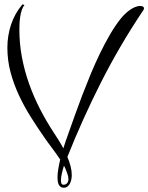

<svg xmlns="http://www.w3.org/2000/svg" viewBox="-20 -693 695 900"><path d="M94.7 -668.9Q86.4 -659.7 81.8 -645Q77.1 -630.4 74.7 -614.3Q72.3 -598.1 71.5 -582Q70.8 -565.9 70.8 -554.2Q70.8 -488.3 82.8 -424.8Q94.7 -361.3 116.2 -300.8Q137.7 -240.2 167.2 -182.6Q196.8 -125 232.4 -70.8Q242.7 -55.2 254.4 -36.6Q266.1 -18.1 276.9 2.4Q282.7 -16.1 288.6 -33.4Q294.4 -50.8 299.8 -64.9Q314 -104.5 330.3 -150.9Q346.7 -197.3 365.5 -246.3Q384.3 -295.4 405 -345.5Q425.8 -395.5 448.5 -442.4Q471.2 -489.3 495.4 -530.8Q519.5 -572.3 545.4 -605Q552.7 -614.3 563.2 -624.8Q573.7 -635.3 585.9 -644.3Q598.1 -653.3 611.3 -659.2Q624.5 -665 637.7 -665Q643.1 -665 648.9 -662.6Q654.8 -660.2 654.8 -653.8Q654.8 -649.9 652.8 -646.5Q650.9 -643.1 648.4 -640.1Q541 -479.5 454.1 -308.1Q367.2 -136.7 295.9 42.5Q305.2 64.5 310.8 85.9Q316.4 107.4 316.4 127.9Q316.4 136.2 314.7 146.5Q313 156.7 308.6 165.8Q304.2 174.8 296.9 180.9Q289.6 187 278.8 187Q269 187 263.2 182.1Q257.3 177.2 254.4 170.2Q251.5 163.1 250.5 154.8Q249.5 146.5 249.5 139.2Q249.5 121.1 253.2 99.4Q256.8 77.6 262.2 54.7Q253.4 41.5 243.4 27.6Q233.4 13.7 223.4 0.2Q213.4 -13.2 204.3 -25.4Q195.3 -37.6 188.5 -47.9Q155.8 -94.7 124.5 -144.3Q93.3 -193.8 68.8 -246.3Q44.4 -298.8 29.5 -354.2Q14.6 -409.7 14.6 -469.2Q14.6 -525.4 31.7 -577.4Q48.8 -629.4 85.4 -672.9ZM286.6 97.2Q285.2 93.8 283.4 90.6Q281.7 87.4 279.8 83.5Q279.3 84.5 279.3 85.2Q279.3 85.9 278.8 86.9Q276.9 94.2 274.4 102.5Q272 110.8 270 119.6Q268.1 128.4 266.8 137Q265.6 145.5 265.6 152.8Q265.6 159.2 267.6 166Q269.5 172.9 277.8 172.9Q289.1 172.9 294.9 165.3Q300.8 157.7 300.8 147Q300.8 134.3 295.9 121.6Q291 108.9 286.6 97.2Z"/></svg>

Font: Montez
Style: Regular
Weight: 400
Designer: Astigmatic (AOETI)
Foundry: Astigmatic (AOETI)
Version: Version 1.000